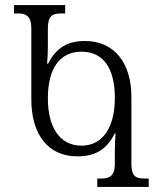

<svg xmlns="http://www.w3.org/2000/svg" viewBox="-20 -734 621 754"><path d="M362 0H564V-33H544C512 -33 496 -44 496 -91V-354C496 -485 430 -573 314 -573C247 -573 201 -548 169 -484H165C167 -510 168 -528 168 -553V-623C168 -670 185 -681 217 -681H236V-714H35V-681H54C82 -681 103 -670 103 -623V-344C103 -208 167 -120 284 -120C352 -120 398 -145 430 -209H434C432 -184 431 -166 431 -143V-90C431 -43 409 -33 381 -33H362ZM300 -162C214 -162 168 -235 168 -348C168 -464 214 -531 300 -531C386 -531 431 -466 431 -349C431 -236 385 -162 300 -162Z"/></svg>

Font: Noto Serif Georgian Condensed Light
Style: Regular
Weight: 300
Width: 3
Designer: Monotype Design Team, Akaki Razmadze
Foundry: Google LLC
Version: Version 2.003